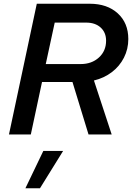

<svg xmlns="http://www.w3.org/2000/svg" viewBox="-20 -720 707 1028"><path d="M28 0 177 -700H460Q554 -700 610.5 -648.5Q667 -597 667 -511Q667 -457 643.5 -411Q620 -365 578.5 -333.5Q537 -302 483 -289L578 0H454L368 -281H205L145 0ZM225 -377H412Q471 -377 509.5 -412Q548 -447 548 -502Q548 -546 519 -572.5Q490 -599 441 -599H273ZM116 288 212 88H318L194 288Z"/></svg>

Font: Red Hat Text Medium
Style: Italic
Weight: 500
Italic angle: -12°
Designer: Pentagram, MCKL
Foundry: Pentagram, MCKL
Version: Version 1.023; ttfautohint (v1.8.3)